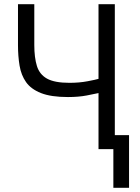

<svg xmlns="http://www.w3.org/2000/svg" viewBox="-20 -713 669 918"><path d="M522 185V0H451V-268Q434 -264 394.5 -256.5Q355 -249 305 -249Q224 -249 176 -268Q128 -287 104.5 -320.5Q81 -354 73.5 -399.5Q66 -445 66 -497V-693H144V-498Q144 -438 156.5 -397.5Q169 -357 205 -337Q241 -317 312 -317Q359 -317 398.5 -324.5Q438 -332 451 -336V-693H529V-67H597V185Z"/></svg>

Font: Ubuntu Sans
Style: Regular
Weight: 400
Designer: Dalton Maag Ltd
Foundry: Dalton Maag Ltd
Version: Version 1.006; ttfautohint (v1.8.4.7-5d5b)